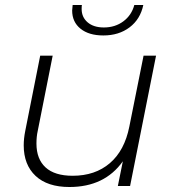

<svg xmlns="http://www.w3.org/2000/svg" viewBox="-20 -745 701 769"><path d="M605 -522 501 0H452L472 -99Q399 4 258 4Q170 4 122.5 -40.5Q75 -85 75 -163Q75 -190 81 -220L141 -522H191L131 -220Q126 -198 126 -170Q126 -108 162.5 -74.5Q199 -41 271 -41Q361 -41 420 -91.5Q479 -142 498 -238L555 -522ZM269 -703Q269 -709 271 -725H308Q307 -720 307 -709Q307 -676 331 -655.5Q355 -635 396 -635Q441 -635 474 -659.5Q507 -684 518 -725H554Q542 -668 499 -635.5Q456 -603 394 -603Q336 -603 302.5 -630Q269 -657 269 -703Z"/></svg>

Font: Montserrat Alternates Light
Style: Italic
Weight: 300
Italic angle: -11.3°
Designer: Julieta Ulanovsky
Foundry: Julieta Ulanovsky
Version: Version 7.200